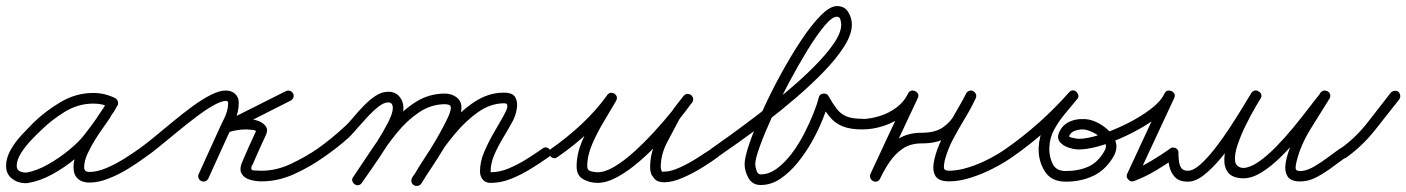

<svg xmlns="http://www.w3.org/2000/svg" viewBox="-24 -580 4629 632"><path d="M363 -233Q359 -226 352 -224Q345 -222 339 -225Q325 -233 312.5 -236Q300 -239 283 -239Q233 -239 188.5 -211.5Q144 -184 110 -150Q97 -138 78.5 -118.5Q60 -99 45.5 -76.5Q31 -54 31 -34Q31 -22 40 -17Q49 -12 60 -12Q62 -12 64 -12Q97 -18 133.5 -38.5Q170 -59 203 -86Q236 -113 255 -138Q276 -165 295 -192Q314 -219 331 -248Q335 -256 341.5 -257.5Q348 -259 354 -256Q360 -253 362.5 -246.5Q365 -240 362 -232Q356 -220 349 -209Q349 -209 349 -210Q349 -210 349 -210Q346 -205 343 -201Q340 -197 338 -192Q338 -192 338 -192Q338 -192 338 -192Q326 -174 313 -156Q300 -138 289 -120Q289 -120 289 -120Q289 -120 289 -120Q277 -101 265 -76Q253 -51 253 -29Q253 -14 270 -14Q296 -14 326.5 -27Q357 -40 385.5 -58Q414 -76 435 -91Q441 -95 448 -94Q455 -93 459 -87Q463 -81 462 -74Q461 -67 455 -63Q431 -45 399.5 -25.5Q368 -6 334 7.5Q300 21 270 21Q246 21 232 8Q218 -5 218 -29Q218 -56 231.5 -86Q245 -116 259 -138Q259 -138 259 -138Q259 -138 259 -138Q271 -157 283.5 -175Q296 -193 308 -212Q308 -212 308 -212Q308 -212 308 -212Q311 -216 313.5 -220Q316 -224 319 -228Q319 -228 319 -228Q319 -229 319 -229Q325 -238 330 -248Q334 -255 341 -256.5Q348 -258 354 -255Q360 -252 362.5 -245.5Q365 -239 361 -232Q344 -201 324.5 -172.5Q305 -144 283 -116Q260 -88 224 -58Q188 -28 147.5 -6Q107 16 70 22Q65 23 60 23Q35 23 15.5 8Q-4 -7 -4 -34Q-4 -60 11 -86.5Q26 -113 47.5 -136Q69 -159 86 -176Q125 -214 175.5 -244Q226 -274 283 -274Q321 -274 355 -257Q362 -253 364 -246Q366 -239 363 -233Z M455 -63Q449 -58 442 -59.5Q435 -61 431 -67Q426 -73 427.5 -80Q429 -87 435 -91Q456 -106 484.5 -129.5Q513 -153 545 -179.5Q577 -206 609 -229.5Q641 -253 669.5 -267.5Q698 -282 719 -282Q738 -282 750 -271Q762 -260 762 -241Q762 -211 748 -181Q734 -151 722 -125Q707 -92 692 -59Q677 -26 662 7Q662 7 662 7Q662 7 662 7Q659 14 652 16.5Q645 19 639 16Q632 13 629.5 6Q627 -1 630 -7Q645 -40 660 -73Q675 -106 690 -139Q700 -162 713.5 -189Q727 -216 727 -241Q727 -248 719 -248Q703 -247 677.5 -232.5Q652 -218 621 -194.5Q590 -171 559 -145.5Q528 -120 500.5 -97.5Q473 -75 455 -63Q455 -63 455 -63Q455 -63 455 -63ZM917 -280Q924 -283 930.5 -281Q937 -279 941 -272Q944 -266 941.5 -259Q939 -252 933 -249Q882 -223 830.5 -197Q779 -171 728 -146Q721 -142 715 -145.5Q709 -149 707 -156Q704 -162 705.5 -168.5Q707 -175 715 -178Q733 -184 751.5 -186.5Q770 -189 789 -188Q789 -188 788 -188Q788 -188 788 -188Q803 -189 821.5 -183.5Q840 -178 850 -165.5Q860 -153 850 -133Q850 -133 850 -133Q850 -133 850 -133Q839 -109 828 -85Q817 -61 807 -37Q807 -37 806 -37Q806 -37 806 -37Q798 -20 811.5 -19Q825 -18 837 -18Q886 -18 934.5 -41Q983 -64 1022 -91Q1022 -91 1022 -91Q1022 -91 1022 -91Q1028 -95 1035 -94Q1042 -93 1046 -87Q1050 -81 1049 -74Q1048 -67 1042 -63Q999 -32 945.5 -7.5Q892 17 837 17Q816 17 797 11Q778 5 770.5 -10Q763 -25 775 -51Q775 -51 775 -51Q775 -51 775 -51Q785 -75 796 -99Q807 -123 818 -147Q818 -147 818 -147Q818 -147 818 -147Q820 -151 806 -152.5Q792 -154 788 -154Q788 -154 788 -154Q787 -154 787 -154Q771 -154 756 -151.5Q741 -149 725 -144Q718 -142 712 -145.5Q706 -149 704 -155Q701 -160 703 -166.5Q705 -173 712 -177Q763 -203 814.5 -228.5Q866 -254 917 -280Q917 -280 917 -280Q917 -280 917 -280Z M1018 -67Q1013 -73 1014.5 -80Q1016 -87 1022 -91Q1068 -124 1108 -161Q1122 -173 1138.5 -193Q1155 -213 1174 -232.5Q1193 -252 1213 -265Q1233 -278 1254 -278Q1277 -278 1290.5 -262.5Q1304 -247 1304 -224Q1304 -202 1288 -168.5Q1272 -135 1248.5 -98Q1225 -61 1202.5 -29Q1180 3 1167 22Q1167 22 1167 22Q1167 22 1167 22Q1163 28 1156 29.5Q1149 31 1143 26Q1137 22 1135.5 15Q1134 8 1139 2Q1149 -13 1170.5 -43.5Q1192 -74 1214.5 -109.5Q1237 -145 1253 -176Q1269 -207 1269 -224Q1269 -243 1254 -243Q1240 -243 1222 -229Q1204 -215 1185 -194.5Q1166 -174 1150 -155.5Q1134 -137 1125 -128Q1086 -93 1042 -63Q1036 -58 1029 -59.5Q1022 -61 1018 -67ZM1167 22Q1163 28 1156 29.5Q1149 31 1143 26Q1137 22 1135.5 15Q1134 8 1139 2Q1165 -36 1196 -83Q1227 -130 1263.5 -173Q1300 -216 1344 -244Q1388 -272 1441 -272Q1462 -272 1478.5 -260Q1495 -248 1495 -225Q1495 -205 1479.5 -171Q1464 -137 1441.5 -99.5Q1419 -62 1397 -29Q1375 4 1363 24Q1359 30 1352 31.5Q1345 33 1338 29Q1332 25 1330.5 18Q1329 11 1333 4Q1341 -7 1356 -30.5Q1371 -54 1389 -83Q1407 -112 1423 -140.5Q1439 -169 1449.5 -191.5Q1460 -214 1460 -225Q1460 -233 1453.5 -235Q1447 -237 1441 -237Q1395 -237 1355 -210Q1315 -183 1281.5 -141.5Q1248 -100 1219.5 -56Q1191 -12 1167 22Q1167 22 1167 22Q1167 22 1167 22ZM1339 30Q1332 26 1330.5 19Q1329 12 1333 6Q1355 -32 1386 -79Q1417 -126 1455 -170.5Q1493 -215 1537.5 -244.5Q1582 -274 1631 -275Q1663 -276 1672 -260Q1681 -244 1677 -221Q1673 -198 1663 -180Q1650 -156 1633 -128Q1616 -100 1603.5 -71.5Q1591 -43 1591 -16Q1591 -13 1591 -13Q1621 -13 1651.5 -26Q1682 -39 1710.5 -57Q1739 -75 1762 -91Q1768 -96 1775 -94.5Q1782 -93 1786 -87Q1791 -81 1789.5 -74Q1788 -67 1782 -63Q1755 -44 1723.5 -24.5Q1692 -5 1658.5 8.5Q1625 22 1591 22Q1574 22 1565 11Q1556 0 1556 -16Q1556 -47 1569 -78Q1582 -109 1599.5 -139.5Q1617 -170 1632 -196Q1635 -202 1640.5 -212.5Q1646 -223 1646 -232Q1646 -241 1633 -240Q1589 -239 1549 -210.5Q1509 -182 1473.5 -139.5Q1438 -97 1410 -53Q1382 -9 1363 24Q1359 30 1352 31.5Q1345 33 1339 30Z M1811 -63Q1805 -58 1798 -59.5Q1791 -61 1787 -67Q1782 -73 1783.5 -80Q1785 -87 1791 -91Q1843 -127 1890.5 -171.5Q1938 -216 1975 -267Q1980 -274 1986.5 -274.5Q1993 -275 1998 -272Q2004 -268 2006 -262Q2008 -256 2004 -248Q1986 -217 1964 -180.5Q1942 -144 1925.5 -106Q1909 -68 1909 -32Q1909 -19 1921.5 -16Q1934 -13 1943 -13Q1968 -13 1999.5 -32Q2031 -51 2065 -82Q2099 -113 2130.5 -147.5Q2162 -182 2187 -213Q2212 -244 2226 -263Q2231 -270 2238 -270Q2245 -270 2250 -266Q2255 -262 2257 -255.5Q2259 -249 2254 -242Q2243 -229 2232 -216Q2221 -203 2213 -188Q2213 -188 2213 -189Q2213 -189 2213 -189Q2194 -153 2172.5 -112.5Q2151 -72 2151 -30Q2151 -22 2154 -18Q2154 -18 2153 -18Q2153 -18 2153 -18Q2156 -14 2155.5 -14.5Q2155 -15 2163 -15Q2184 -15 2214.5 -29Q2245 -43 2273.5 -61.5Q2302 -80 2319 -91Q2319 -91 2319 -91Q2319 -91 2319 -91Q2325 -95 2332 -94Q2339 -93 2343 -87Q2347 -81 2346 -74Q2345 -67 2339 -63Q2319 -48 2287.5 -28.5Q2256 -9 2222.5 5.5Q2189 20 2163 20Q2149 20 2139.5 15.5Q2130 11 2123 -2Q2123 -2 2123 -2Q2122 -2 2122 -2Q2116 -14 2116 -30Q2116 -77 2138.5 -121Q2161 -165 2183 -205Q2183 -205 2183 -205Q2183 -206 2183 -206Q2192 -221 2203.5 -235.5Q2215 -250 2226 -264Q2232 -271 2238.5 -271Q2245 -271 2251 -267Q2256 -263 2257.5 -256.5Q2259 -250 2254 -243Q2238 -220 2211 -186.5Q2184 -153 2150.5 -116.5Q2117 -80 2080.5 -48.5Q2044 -17 2008.5 2.5Q1973 22 1943 22Q1918 22 1896 10Q1874 -2 1874 -32Q1874 -72 1891 -113Q1908 -154 1931 -192.5Q1954 -231 1974 -266Q1978 -273 1985 -273.5Q1992 -274 1997 -270Q2003 -267 2005.5 -260.5Q2008 -254 2003 -247Q1965 -193 1915 -146.5Q1865 -100 1811 -63Q1811 -63 1811 -63Q1811 -63 1811 -63Z M2314 -67Q2309 -73 2310.5 -80Q2312 -87 2318 -91Q2341 -107 2380.5 -135.5Q2420 -164 2468.5 -201Q2517 -238 2565.5 -278.5Q2614 -319 2654.5 -359.5Q2695 -400 2720 -436Q2745 -472 2745 -499Q2745 -505 2742.5 -515Q2740 -525 2731 -525Q2715 -525 2689.5 -494.5Q2664 -464 2634 -415Q2604 -366 2573.5 -309Q2543 -252 2518 -197Q2493 -142 2477.5 -99.5Q2462 -57 2462 -40Q2462 -32 2466 -19Q2470 -6 2480 -6Q2507 -6 2533 -25Q2559 -44 2582 -74.5Q2605 -105 2623 -140Q2641 -175 2653.5 -206.5Q2666 -238 2671 -259Q2673 -270 2686 -272Q2698 -273 2703 -264Q2717 -239 2730 -222Q2743 -205 2762 -197Q2781 -189 2814 -189Q2821 -189 2826.5 -183.5Q2832 -178 2832 -171Q2832 -164 2826.5 -159Q2821 -154 2814 -154Q2775 -154 2750 -164Q2725 -174 2707.5 -195Q2690 -216 2673 -246Q2670 -251 2675 -254.5Q2680 -258 2687 -259Q2694 -260 2700 -258Q2706 -256 2705 -251Q2699 -225 2684.5 -188.5Q2670 -152 2649 -114.5Q2628 -77 2601.5 -44.5Q2575 -12 2544.5 8.5Q2514 29 2480 29Q2453 29 2440 6.5Q2427 -16 2427 -40Q2427 -62 2443 -108.5Q2459 -155 2485.5 -214Q2512 -273 2545 -333.5Q2578 -394 2612 -445.5Q2646 -497 2677 -528.5Q2708 -560 2731 -560Q2756 -560 2768 -540.5Q2780 -521 2780 -499Q2780 -467 2755 -427.5Q2730 -388 2688.5 -345Q2647 -302 2597.5 -259.5Q2548 -217 2498.5 -179Q2449 -141 2406.5 -111Q2364 -81 2338 -63Q2332 -58 2325 -59.5Q2318 -61 2314 -67Z M2814 -154Q2807 -153 2802 -158.5Q2797 -164 2797 -171Q2796 -178 2801.5 -183Q2807 -188 2814 -188Q2843 -189 2873 -198.5Q2903 -208 2927.5 -226.5Q2952 -245 2965 -272Q2969 -280 2975.5 -281.5Q2982 -283 2988 -280Q2994 -278 2997.5 -271.5Q3001 -265 2997 -257Q2966 -191 2935 -125Q2904 -59 2873 7Q2869 15 2862.5 16.5Q2856 18 2850 15Q2844 13 2841 6.5Q2838 0 2842 -8Q2859 -43 2881 -74Q2903 -105 2934.5 -124Q2966 -143 3010 -143Q3054 -143 3079.5 -160.5Q3105 -178 3121.5 -207.5Q3138 -237 3157 -273Q3161 -280 3167.5 -281.5Q3174 -283 3180 -280Q3185 -277 3188 -271Q3191 -265 3188 -257Q3172 -223 3152 -190Q3132 -157 3114 -123.5Q3096 -90 3086 -53Q3083 -40 3083 -29Q3083 -18 3100 -18Q3129 -18 3164 -29Q3199 -40 3231.5 -57Q3264 -74 3288 -91Q3288 -91 3288 -91Q3288 -91 3288 -91Q3294 -95 3301 -94Q3308 -93 3312 -87Q3316 -81 3315 -74Q3314 -67 3308 -63Q3281 -44 3245 -25.5Q3209 -7 3171 5Q3133 17 3100 17Q3067 17 3056 0.5Q3045 -16 3049.5 -44Q3054 -72 3068 -105Q3082 -138 3100 -171Q3118 -204 3133.5 -230.5Q3149 -257 3156 -272Q3160 -279 3166.5 -280.5Q3173 -282 3179 -279Q3185 -276 3188 -270Q3191 -264 3187 -256Q3165 -215 3144.5 -181Q3124 -147 3093 -127.5Q3062 -108 3010 -108Q2973 -108 2948 -91Q2923 -74 2905 -48Q2887 -22 2873 8Q2869 16 2862 17.5Q2855 19 2850 16Q2844 13 2841 6.5Q2838 0 2841 -7Q2872 -74 2903 -140Q2934 -206 2965 -272Q2969 -280 2975.5 -281.5Q2982 -283 2988 -280Q2994 -278 2997.5 -271.5Q3001 -265 2997 -257Q2981 -224 2951.5 -201Q2922 -178 2886 -166Q2850 -154 2814 -154Q2814 -154 2814 -154Q2814 -154 2814 -154Z M3308 -63Q3302 -58 3295 -59.5Q3288 -61 3284 -67Q3279 -73 3280.5 -80Q3282 -87 3288 -91Q3345 -131 3397 -177.5Q3449 -224 3495 -276Q3501 -283 3508 -282.5Q3515 -282 3519 -278Q3524 -273 3525.5 -266.5Q3527 -260 3521 -253Q3502 -230 3481.5 -205.5Q3461 -181 3446 -153.5Q3431 -126 3430 -93Q3430 -93 3430 -93Q3430 -93 3430 -93Q3430 -93 3430 -93Q3429 -66 3440.5 -41.5Q3452 -17 3484 -17Q3526 -17 3558.5 -31.5Q3591 -46 3612 -84Q3622 -101 3609 -117Q3596 -133 3575 -143.5Q3554 -154 3540 -154Q3540 -154 3540 -154Q3540 -154 3540 -154Q3527 -154 3514 -149.5Q3501 -145 3495 -132Q3494 -129 3508 -126Q3522 -123 3527 -123Q3554 -123 3596.5 -136.5Q3639 -150 3683.5 -172Q3728 -194 3762.5 -220Q3797 -246 3809 -272Q3813 -280 3819.5 -281.5Q3826 -283 3832 -280Q3838 -278 3841.5 -271.5Q3845 -265 3841 -257Q3810 -191 3779.5 -125Q3749 -59 3718 7Q3716 12 3710 10Q3704 8 3699 3Q3695 -3 3693 -8.5Q3691 -14 3696 -16Q3731 -30 3764 -49.5Q3797 -69 3828 -91Q3828 -91 3828 -91Q3828 -91 3828 -91Q3834 -95 3841 -94Q3848 -93 3852 -87Q3856 -81 3855 -74Q3854 -67 3848 -63Q3815 -39 3780.5 -18.5Q3746 2 3709 16Q3698 20 3690 11Q3682 3 3686 -7Q3717 -73 3747.5 -139.5Q3778 -206 3809 -272Q3813 -280 3819.5 -281.5Q3826 -283 3832 -280Q3838 -278 3841.5 -271.5Q3845 -265 3841 -257Q3829 -232 3802 -208Q3775 -184 3738.5 -162.5Q3702 -141 3663 -124Q3624 -107 3588.5 -97.5Q3553 -88 3527 -88Q3512 -88 3493.5 -94Q3475 -100 3464.5 -113Q3454 -126 3463 -146Q3474 -169 3495.5 -179Q3517 -189 3541 -188Q3541 -188 3540 -188Q3540 -188 3540 -188Q3561 -189 3584 -178.5Q3607 -168 3625 -150.5Q3643 -133 3649 -111.5Q3655 -90 3642 -66Q3616 -21 3575.5 -1.5Q3535 18 3484 18Q3436 18 3414.5 -17Q3393 -52 3395 -95Q3395 -95 3395 -95Q3395 -95 3395 -95Q3395 -95 3395 -95Q3395 -95 3395 -95Q3397 -132 3412 -163Q3427 -194 3449.5 -221.5Q3472 -249 3495 -276Q3500 -282 3507 -282Q3514 -282 3519 -277Q3524 -273 3525.5 -266Q3527 -259 3521 -253Q3474 -199 3420.5 -151.5Q3367 -104 3308 -63Q3308 -63 3308 -63Q3308 -63 3308 -63Z M3838 -94Q3845 -94 3850.5 -89Q3856 -84 3855 -77Q3855 -65 3856.5 -51Q3858 -37 3864 -27.5Q3870 -18 3886 -18Q3904 -18 3927 -38.5Q3950 -59 3975 -91Q4000 -123 4023.5 -159Q4047 -195 4066 -226Q4085 -257 4095 -274Q4100 -281 4107 -282Q4114 -283 4119 -279Q4125 -276 4127.5 -269.5Q4130 -263 4125 -256Q4121 -249 4106.5 -224Q4092 -199 4076 -166.5Q4060 -134 4049.5 -102.5Q4039 -71 4041.5 -50Q4044 -29 4069 -27Q4069 -27 4069 -27Q4068 -27 4068 -27Q4091 -28 4118.5 -47Q4146 -66 4175.5 -96Q4205 -126 4233 -160Q4261 -194 4284.5 -225Q4308 -256 4324 -275Q4329 -282 4335.5 -282Q4342 -282 4347 -279Q4353 -275 4354.5 -268.5Q4356 -262 4352 -255Q4323 -209 4290 -155.5Q4257 -102 4244 -49Q4240 -34 4241 -25Q4242 -16 4260 -17Q4280 -19 4303 -32.5Q4326 -46 4348.5 -63Q4371 -80 4387 -91Q4393 -95 4400 -94Q4407 -93 4411 -87Q4415 -81 4414 -74Q4413 -67 4407 -63Q4387 -49 4362.5 -30.5Q4338 -12 4312 2Q4286 16 4262 17Q4226 19 4214.5 1Q4203 -17 4208.5 -47Q4214 -77 4230 -112.5Q4246 -148 4265.5 -182Q4285 -216 4301 -240.5Q4317 -265 4322 -274Q4327 -281 4334 -281Q4341 -281 4346 -277Q4352 -273 4354 -266.5Q4356 -260 4351 -253Q4332 -231 4307 -198Q4282 -165 4252.5 -129.5Q4223 -94 4191.5 -63Q4160 -32 4128.5 -12.5Q4097 7 4068 7Q4068 7 4068 7Q4068 7 4068 7Q4033 6 4019 -11.5Q4005 -29 4006 -57Q4007 -85 4018 -117Q4029 -149 4044.5 -180.5Q4060 -212 4074 -236.5Q4088 -261 4095 -273Q4100 -281 4106.5 -282Q4113 -283 4119 -279Q4125 -276 4127.5 -269.5Q4130 -263 4125 -255Q4112 -234 4091.5 -200Q4071 -166 4046 -128.5Q4021 -91 3993.5 -58Q3966 -25 3938.5 -3.5Q3911 18 3886 18Q3858 18 3844 3.5Q3830 -11 3825 -33Q3820 -55 3821 -77Q3821 -84 3826 -89.5Q3831 -95 3838 -94Z M4407 -61Q4401 -57 4394 -58.5Q4387 -60 4383 -66Q4379 -71 4380 -78.5Q4381 -86 4387 -90Q4438 -126 4477 -176Q4516 -226 4554 -275Q4554 -275 4554 -275Q4554 -275 4554 -275Q4559 -280 4566 -281Q4573 -282 4579 -278Q4584 -273 4585 -266Q4586 -259 4582 -253Q4542 -202 4501 -150.5Q4460 -99 4407 -61Q4407 -61 4407 -61Q4407 -61 4407 -61Z"/></svg>

Font: FRB American Cursive
Style: Italic
Weight: 400
Italic angle: -25°
Version: Version 2.0;Modular Font Editor K font №1